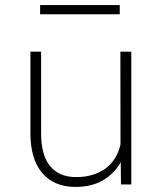

<svg xmlns="http://www.w3.org/2000/svg" viewBox="-20 -734 640 764"><path d="M461.4 0H502.4V-528.3H459L459.5 -159.2Q452.6 -129.4 438 -105.5Q423.3 -81.5 401.9 -64.9Q378.9 -47.9 349.1 -38.6Q319.3 -29.3 283.2 -29.3Q247.1 -29.3 220.9 -41.3Q194.8 -53.2 177.7 -75.2Q160.6 -97.2 152.3 -128.2Q144 -159.2 143.6 -197.3V-528.3H101.1V-198.2Q101.6 -151.4 112.8 -113Q124 -74.7 146.5 -47.4Q168.5 -20 202.1 -5.1Q235.8 9.8 280.3 9.8Q344.2 9.8 389.4 -16.4Q434.6 -42.5 460.4 -88.9ZM456.5 -677.2V-713.9H139.6V-677.2Z"/></svg>

Font: Roboto Mono ExtraLight
Style: Regular
Weight: 250
Monospace: yes
Designer: Google
Version: Version 3.000